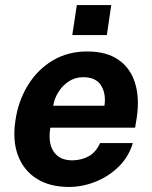

<svg xmlns="http://www.w3.org/2000/svg" viewBox="-20 -731 603 761"><path d="M253 10Q178 10 126.2 -22.2Q74.5 -54.5 51.8 -113.5Q29 -172.5 41 -252.5Q52 -330 90 -392.2Q128 -454.5 188.2 -490.8Q248.5 -527 325.5 -527Q402.5 -527 450 -493.8Q497.5 -460.5 515.5 -401.2Q533.5 -342 522 -264.5L515.5 -225H179.5Q169.5 -165.5 192.5 -130.5Q215.5 -95.5 266 -95.5Q302 -95.5 331.2 -111.5Q360.5 -127.5 376.5 -164H506.5Q490 -109 450 -70Q410 -31 358 -10.5Q306 10 253 10ZM191 -312H394Q401 -359 380.8 -392Q360.5 -425 310 -425Q278 -425 252.8 -408.5Q227.5 -392 211.5 -366.2Q195.5 -340.5 191 -312ZM266.5 -592 284.5 -711H421L403.5 -592Z"/></svg>

Font: Public Sans
Style: Bold Italic
Weight: 700
Italic angle: -8°
Designer: The Public Sans project authors (U.S. Web Design System). Libre Franklin designed by Pablo Impallari and Rodrigo Fuenzal
Version: Version 1.008; ttfautohint (v1.8.1) -l 8 -r 50 -G 200 -x 14 